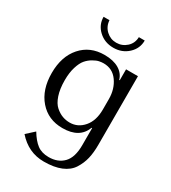

<svg xmlns="http://www.w3.org/2000/svg" viewBox="-227 -825 1056 1188"><g transform="rotate(30 301.0 -231.5)"><path d="M437 42V-80H433Q399 12 277 12Q175 12 112.5 -60Q50 -132 50 -251Q50 -369 112.5 -440Q175 -511 278 -511Q341 -511 381 -487.5Q421 -464 433 -422H437V-500H522V-9Q522 46 512 88.5Q502 131 477.5 169.5Q453 208 403.5 228.5Q354 249 281 249Q170 249 93 161L148 111Q178 161 210.5 185.5Q243 210 293 210Q359 210 398 169.5Q437 129 437 42ZM437 -213V-287Q437 -359 400 -411Q363 -463 299 -463Q284 -463 267 -459.5Q250 -456 226.5 -442.5Q203 -429 185 -408Q167 -387 154.5 -346.5Q142 -306 142 -253Q142 -190 157 -145.5Q172 -101 197 -79.5Q222 -58 247 -49Q272 -40 299 -40Q357 -40 397 -86.5Q437 -133 437 -213ZM154 -712H196Q199 -668 229.5 -640Q260 -612 301 -612Q343 -612 374 -640Q405 -668 406 -712H448Q448 -655 405.5 -615.5Q363 -576 301 -576Q239 -576 196.5 -615.5Q154 -655 154 -712Z"/></g></svg>

Font: Tenor Sans
Style: Regular
Weight: 400
Designer: Denis Masharov
Foundry: Denis Masharov
Version: Version 1.1